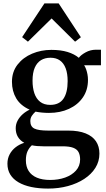

<svg xmlns="http://www.w3.org/2000/svg" viewBox="-20 -845 622 1124"><path d="M261.5 259Q207.5 259 163.5 249.8Q119.5 240.5 88.2 222.2Q57 204 40.2 176.8Q23.5 149.5 23.5 113.5Q23.5 83 36.5 58.5Q49.5 34 71.8 16.8Q94 -0.5 122 -9Q97.5 -22.5 84.8 -43.8Q72 -65 72 -94.5Q72 -118 83 -138.8Q94 -159.5 112.5 -176Q131 -192.5 153.5 -203Q100 -227 75 -269.2Q50 -311.5 50 -366Q50 -424.5 82.5 -466.5Q115 -508.5 167.8 -530.8Q220.5 -553 280.5 -553Q335.5 -553 375.5 -540.8Q415.5 -528.5 441.5 -506.5Q452.5 -522.5 480.8 -538.2Q509 -554 542.5 -554H571V-463H472.5Q479 -453.5 484 -439.8Q489 -426 492 -410Q495 -394 495 -377Q495 -318 465.2 -274.8Q435.5 -231.5 384 -207.8Q332.5 -184 266.5 -184Q246 -184 225.5 -186Q205 -188 188 -191.5Q176 -181 166.8 -167.5Q157.5 -154 157.5 -136Q157.5 -104 181.5 -92.2Q205.5 -80.5 262.5 -80.5H379Q440.5 -80.5 481 -64.2Q521.5 -48 541.8 -18Q562 12 562 54Q562 100 538.5 137.5Q515 175 473.5 202.2Q432 229.5 377.8 244.2Q323.5 259 261.5 259ZM273.5 208.5Q321.5 208.5 361 194.5Q400.5 180.5 424.8 153.5Q449 126.5 449 88.5Q449 63.5 440.2 46.2Q431.5 29 409 20.2Q386.5 11.5 345.5 11.5H234Q214.5 11.5 197.2 10Q180 8.5 166.5 5.5Q151 19.5 141.2 40.5Q131.5 61.5 131.5 93.5Q131.5 130.5 147.8 156Q164 181.5 195.8 195Q227.5 208.5 273.5 208.5ZM274 -231Q326.5 -231 351.2 -266.8Q376 -302.5 376 -370Q376 -414.5 364.5 -445Q353 -475.5 330.8 -491.2Q308.5 -507 275.5 -507Q243.5 -507 220 -492.8Q196.5 -478.5 183.5 -448.8Q170.5 -419 170.5 -372.5Q170.5 -331 181.2 -299Q192 -267 215 -249Q238 -231 274 -231ZM143.5 -601 109.5 -627.5 240 -825H323.5L453.5 -627L419.5 -601L282 -737Z"/></svg>

Font: Merriweather 60pt SemiBold
Style: Regular
Weight: 600
Version: Version 2.100